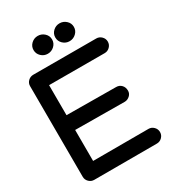

<svg xmlns="http://www.w3.org/2000/svg" viewBox="-209 -994 996 1107"><g transform="rotate(-30 289.0 -440.0)"><path d="M364.3 -762.2Q339.4 -762.2 321 -779.5Q302.7 -796.9 302.7 -821.8Q302.7 -846.7 321 -863.8Q339.4 -880.9 364.3 -880.9Q389.2 -880.9 407.7 -863.8Q426.3 -846.7 426.3 -821.8Q426.3 -796.9 407.7 -779.5Q389.2 -762.2 364.3 -762.2ZM219.2 -762.2Q194.3 -762.2 176 -779.5Q157.7 -796.9 157.7 -821.8Q157.7 -846.7 176 -863.8Q194.3 -880.9 219.2 -880.9Q244.1 -880.9 262.7 -863.8Q281.2 -846.7 281.2 -821.8Q281.2 -796.9 262.7 -779.5Q244.1 -762.2 219.2 -762.2ZM36.6 -652.3Q36.6 -671.9 51 -685.8Q65.4 -699.7 85.4 -699.7L503.9 -699.2H504.4Q524.4 -699.2 538.8 -684.8Q553.2 -670.4 553.2 -650.4Q553.2 -630.4 538.8 -616Q524.4 -601.6 504.4 -601.6H503.9L134.3 -602.1L134.8 -401.9L463.9 -399.4Q484.9 -399.4 498.8 -384.8Q512.7 -370.1 512.7 -347.2Q512.7 -327.6 497.6 -314.2Q482.4 -300.8 463.9 -300.8H463.4L135.3 -303.2L135.7 -96.7L503.9 -97.2H504.4Q524.4 -97.2 538.8 -82.8Q553.2 -68.4 553.2 -48.3Q553.2 -28.3 538.8 -13.9Q524.4 0.5 504.4 0.5H503.9L86.9 1Q66.9 1 52.5 -13.4Q38.1 -27.8 38.1 -47.4Z"/></g></svg>

Font: Manjari
Style: Bold
Weight: 700
Designer: Santhosh Thottingal <santhosh.thottingal@gmail.com>
Version: Version 2.000